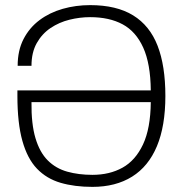

<svg xmlns="http://www.w3.org/2000/svg" viewBox="-20 -718 711 750"><path d="M341 12Q271 12 216.5 -4Q162 -20 124.5 -59Q87 -98 67.5 -167.5Q48 -237 48 -343V-365H569Q568 -469 539.5 -532Q511 -595 459 -623Q407 -651 332 -651Q292 -651 251.5 -641Q211 -631 177.5 -608.5Q144 -586 123.5 -549.5Q103 -513 103 -461H49Q49 -521 72 -565.5Q95 -610 134.5 -639.5Q174 -669 225 -683.5Q276 -698 332 -698Q435 -698 500 -658Q565 -618 595.5 -539.5Q626 -461 626 -343Q626 -226 593 -147Q560 -68 496 -28Q432 12 341 12ZM341 -35Q408 -35 458.5 -63Q509 -91 538.5 -153.5Q568 -216 569 -319H103Q102 -234 118.5 -178.5Q135 -123 166.5 -91.5Q198 -60 242.5 -47.5Q287 -35 341 -35Z"/></svg>

Font: Archivo SemiCondensed Thin
Style: Regular
Weight: 250
Width: 4
Designer: Hector Gatti
Foundry: Omnibus-Type
Version: Version 2.001